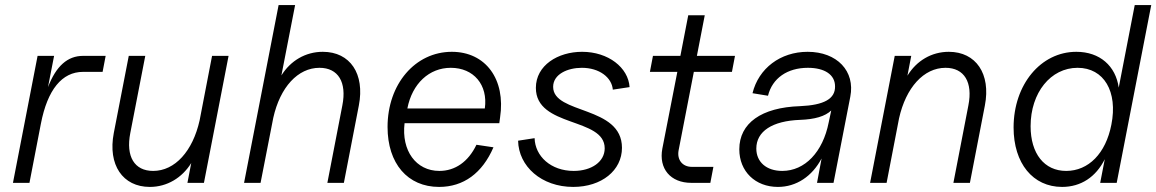

<svg xmlns="http://www.w3.org/2000/svg" viewBox="-20 -720 4553 756"><path d="M31 0H96L141 -233C167 -367 224 -437 307 -437H384L396 -500H307C246 -500 201 -460 169 -377L193 -500H128Z M570 16C638 16 697 -20 733 -78L718 0H783L880 -500H815L766 -246C739 -125 669 -47 583 -47C509 -47 475 -104 493 -196L552 -500H487L428 -196C404 -71 463 16 570 16Z M1328 -305 1269 0H1334L1393 -305C1417 -429 1359 -516 1251 -516C1183 -516 1124 -481 1088 -423L1142 -700H1077L941 0H1006L1056 -256C1083 -377 1153 -453 1238 -453C1312 -453 1346 -396 1328 -305Z M1709 16C1805 16 1879 -38 1923 -140L1856 -150C1824 -83 1772 -47 1710 -47C1618 -47 1560 -127 1573 -235H1946L1949 -257C1972 -408 1892 -516 1759 -516C1615 -516 1506 -389 1506 -220C1506 -76 1585 16 1709 16ZM1889 -293H1584C1603 -391 1670 -453 1755 -453C1845 -453 1902 -386 1889 -293Z M2237 16C2349 16 2429 -49 2429 -138C2429 -305 2158 -269 2158 -378C2158 -428 2215 -453 2271 -453C2340 -453 2389 -415 2393 -367L2459 -377C2454 -454 2375 -516 2272 -516C2177 -516 2090 -463 2090 -374C2090 -217 2361 -259 2361 -136C2361 -83 2309 -47 2239 -47C2149 -47 2087 -105 2085 -176L2020 -166C2022 -65 2112 16 2237 16Z M2702 0H2777L2789 -63H2704C2667 -63 2645 -91 2652 -128L2712 -437H2862L2874 -500H2724L2755 -660H2690L2659 -500H2551L2539 -437H2647L2588 -135C2573 -56 2620 0 2702 0Z M3043 16C3116 16 3178 -26 3215 -96L3197 0H3262L3328 -339C3348 -440 3276 -516 3160 -516C3053 -516 2967 -451 2943 -353L3004 -343C3021 -412 3080 -453 3161 -453C3227 -453 3268 -426 3268 -380C3269 -331 3225 -306 3130 -302C2978 -297 2891 -235 2891 -132C2891 -45 2954 16 3043 16ZM3060 -47C2998 -47 2958 -82 2958 -135C2958 -203 3021 -244 3130 -248C3188 -250 3229 -262 3253 -285L3243 -238C3220 -121 3149 -47 3060 -47Z M3793 -305 3734 0H3799L3858 -305C3882 -429 3823 -516 3716 -516C3648 -516 3589 -481 3553 -422L3568 -500H3503L3406 0H3471L3520 -254C3547 -375 3617 -453 3703 -453C3777 -453 3811 -396 3793 -305Z M4162 16C4236 16 4295 -23 4330 -93L4312 0H4377L4513 -700H4448L4385 -375C4373 -460 4311 -516 4218 -516C4078 -516 3971 -387 3971 -218C3971 -77 4047 16 4162 16ZM4178 -47C4092 -47 4038 -115 4038 -223C4038 -355 4117 -453 4223 -453C4327 -453 4382 -359 4356 -229C4334 -116 4266 -47 4178 -47Z"/></svg>

Font: Uncut Sans Book Italic
Style: Regular
Weight: 350
Italic angle: -11°
Designer: Kasper Nordkvist
Foundry: UNCUT.wtf
Version: Version 1.304;Glyphs 3.2 (3246)